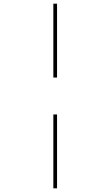

<svg xmlns="http://www.w3.org/2000/svg" viewBox="-20 -780 599 1040"><path d="M269 -360H289V-760H269ZM269 240H289V-160H269Z"/></svg>

Font: Noto Serif Display Thin
Style: Regular
Weight: 100
Designer: Monotype Design Team
Foundry: Monotype Imaging Inc.
Version: Version 2.009